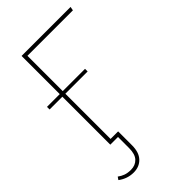

<svg xmlns="http://www.w3.org/2000/svg" viewBox="-263 -763 1042 1042"><g transform="rotate(-45 257.5 -242.0)"><path d="M149 -659V-388H320V-368H149V-21H207V86Q207 140 180 168.5Q153 197 109 197Q61 197 21 167L32 151Q48 163 66 169.5Q84 176 109 176Q143 176 164 154Q185 132 185 85V0H126V-368H28V-388H126V-681H502L498 -659Z"/></g></svg>

Font: Fira Sans Thin
Style: Regular
Weight: 100
Designer: bBox Type GmbH & Carrois Corporate GbR & Edenspiekermann AG
Foundry: bBox Type GmbH & Carrois Corporate GbR & Edenspiekermann AG
Version: Version 4.301